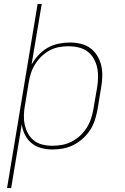

<svg xmlns="http://www.w3.org/2000/svg" viewBox="-20 -755 640 980"><path d="M16 205 172 -735H193L141 -425Q156 -452 177 -474.5Q198 -497 224 -511.5Q250 -526 279 -532Q308 -538 336 -538Q365 -538 392.5 -531.5Q420 -525 441.5 -509Q463 -493 477 -469.5Q491 -446 497 -419.5Q503 -393 502 -364Q501 -335 496 -307L478 -197Q473 -170 464.5 -143Q456 -116 440.5 -92Q425 -68 403 -48Q381 -28 355 -15Q329 -2 302 3Q275 8 247 8Q218 8 190 0.5Q162 -7 141 -24.5Q120 -42 107.5 -67Q95 -92 91 -120L37 205ZM247 -11Q272 -11 297 -15.5Q322 -20 345.5 -32Q369 -44 389 -62.5Q409 -81 423 -103.5Q437 -126 445 -150.5Q453 -175 457 -200L476 -310Q480 -336 480.5 -362Q481 -388 475.5 -412Q470 -436 457.5 -457.5Q445 -479 425.5 -493Q406 -507 381 -513Q356 -519 330 -519Q306 -519 281 -514.5Q256 -510 233 -497.5Q210 -485 191 -466.5Q172 -448 158.5 -426Q145 -404 137.5 -380Q130 -356 126 -331L108 -221Q103 -196 102 -170Q101 -144 106 -120Q111 -96 122.5 -74.5Q134 -53 153 -38Q172 -23 196.5 -17Q221 -11 247 -11Z"/></svg>

Font: Iosevka Curly Slab ThExObl
Style: Regular
Weight: 100
Width: 7
Italic angle: -9°
Monospace: yes
Designer: Belleve Invis
Foundry: Belleve Invis
Version: Version 11.1.0; ttfautohint (v1.8.3)